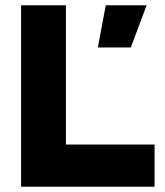

<svg xmlns="http://www.w3.org/2000/svg" viewBox="-20 -708 626 728"><path d="M60 -688H230V-160H566V0H60ZM536 -688 476 -528H351L381 -688Z"/></svg>

Font: Roundo
Style: Bold
Weight: 700
Designer: Namrata Goyal (Gurmukhi), Shiva Nallaperumal (Latin)
Foundry: Indian Type Foundry
Version: Version 1.000;PS 1.0;hotconv 1.0.88;makeotf.lib2.5.647800